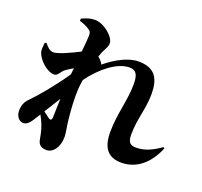

<svg xmlns="http://www.w3.org/2000/svg" viewBox="-148 -995 1296 1231"><g transform="rotate(20 500.0 -379.5)"><path d="M224 -454C233 -461 253 -474 275 -487L271 -444C203 -344 120 -245 71 -196C49 -174 38 -147 38 -113C38 -69 65 -45 91 -46C121 -47 139 -77 160 -111L175 -135C186 -116 194 -98 202 -79C215 -46 221 -16 226 13C231 44 245 66 289 66C332 66 370 20 370 -52C370 -83 361 -113 356 -161C349 -224 343 -311 347 -373C348 -388 351 -410 355 -436C428 -536 527 -614 610 -614C658 -614 671 -582 671 -521C671 -410 634 -308 634 -183C634 -68 682 -22 768 -22C892 -22 964 -121 996 -202L989 -209C930 -167 880 -145 823 -145C781 -145 766 -163 766 -215C766 -320 800 -400 800 -501C800 -605 765 -670 652 -670C578 -670 497 -622 432 -569C431 -577 415 -597 397 -612L410 -646C423 -674 437 -692 437 -716C437 -758 360 -825 298 -825C266 -825 239 -816 208 -801V-786C238 -777 259 -767 274 -757C292 -745 295 -738 295 -717C295 -698 291 -655 286 -605C230 -576 149 -538 116 -538C90 -538 73 -558 55 -580L44 -576C42 -557 38 -529 43 -512C57 -466 118 -406 170 -406C194 -406 204 -439 224 -454ZM261 -273 257 -146C256 -125 246 -121 230 -134L192 -162Z"/></g></svg>

Font: Source Han Serif KR Heavy
Style: Regular
Weight: 900
Designer: Ryoko NISHIZUKA 西塚涼子 (kana & ideographs); Frank Grießhammer (Latin, Greek & Cyrillic); Wenlong ZHANG 张文龙 (bopomofo); San
Foundry: Adobe
Version: Version 2.001;hotconv 1.1.0;makeotfexe 2.6.0